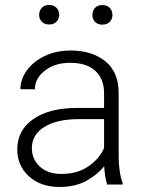

<svg xmlns="http://www.w3.org/2000/svg" viewBox="-20 -741 576 771"><path d="M410.2 0Q405.8 -13.7 402.6 -33.4Q399.4 -53.2 398.4 -73.7Q372.1 -40 327.1 -15.1Q282.2 9.8 219.7 9.8Q142.6 9.8 95.9 -33.2Q49.3 -76.2 49.3 -140.6Q49.3 -218.3 113.8 -262.9Q178.2 -307.6 290 -307.6H397.9V-367.2Q397.9 -423.8 363 -456.3Q328.1 -488.8 261.7 -488.8Q200.2 -488.8 160.2 -457.5Q120.1 -426.3 120.1 -382.3L62 -382.8Q62 -422.4 87.4 -457.8Q112.8 -493.2 158.4 -515.6Q204.1 -538.1 264.6 -538.1Q349.1 -538.1 402.8 -495.1Q456.5 -452.1 456.5 -366.2V-110.8Q456.5 -83.5 460.7 -54.2Q464.8 -24.9 472.7 -6.3V0ZM226.6 -42.5Q290 -42.5 334.5 -72.8Q378.9 -103 397.9 -146.5V-262.7H298.3Q208.5 -262.7 158.2 -231.4Q107.9 -200.2 107.9 -145.5Q107.9 -102.5 139.6 -72.5Q171.4 -42.5 226.6 -42.5ZM137.2 -681.2Q137.2 -698.2 147.9 -709.7Q158.7 -721.2 177.2 -721.2Q195.8 -721.2 206.8 -709.7Q217.8 -698.2 217.8 -681.2Q217.8 -665 206.8 -653.8Q195.8 -642.6 177.2 -642.6Q158.7 -642.6 147.9 -653.8Q137.2 -665 137.2 -681.2ZM351.1 -680.7Q351.1 -697.8 361.6 -709.2Q372.1 -720.7 391.1 -720.7Q409.7 -720.7 420.7 -709.2Q431.6 -697.8 431.6 -680.7Q431.6 -664.6 420.7 -653.3Q409.7 -642.1 391.1 -642.1Q372.1 -642.1 361.6 -653.3Q351.1 -664.6 351.1 -680.7Z"/></svg>

Font: Vazirmatn UI ExtraLight
Style: Regular
Weight: 200
Designer: Saber Rastikerdar
Foundry: Saber Rastikerdar
Version: Version 33.003